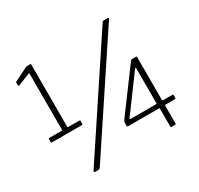

<svg xmlns="http://www.w3.org/2000/svg" viewBox="-158 -944 1182 1141"><g transform="rotate(-30 433.5 -373.0)"><path d="M257 -307Q262 -307 262 -303V-281Q262 -276 257 -276H50Q45 -276 45 -281V-303Q45 -307 50 -307H137Q140 -307 140 -310V-695Q140 -701 137 -700L51 -666Q45 -665 45 -671V-689Q45 -691 45.5 -692.5Q46 -694 49 -695L137 -739Q142 -741 144.5 -742Q147 -743 151 -743H171Q176 -743 176 -737V-311Q176 -307 180 -307H257ZM222 -4Q217 4 206 4H188Q181 4 179.5 -0.5Q178 -5 183 -10L670 -745Q673 -749 676 -749.5Q679 -750 683 -750H706Q710 -750 712 -748.5Q714 -747 711 -741ZM702 -463Q703 -465 706 -466Q709 -467 712 -467H738Q743 -467 743 -461V-168Q743 -163 748 -163H811Q818 -163 818 -159V-139Q818 -133 811 -133H748Q743 -133 743 -127V-7Q743 0 736 0H713Q707 0 707 -7V-129Q707 -133 702 -133H492Q484 -133 484 -139V-161Q484 -165 485.5 -168.5Q487 -172 490 -177L702 -463ZM699 -163Q705 -163 705 -167V-404Q705 -411 703 -411.5Q701 -412 696 -406L523 -171Q517 -163 527 -163Z"/></g></svg>

Font: Libre Franklin ExtraLight
Style: Regular
Weight: 250
Designer: Pablo Impallari, Rodrigo Fuenzalida, Nhung Nguyen
Foundry: Impallari Type
Version: Version 3.000